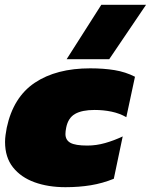

<svg xmlns="http://www.w3.org/2000/svg" viewBox="-20 -768 627 798"><path d="M257 -522 401 -748H587L434 -522ZM252 10Q180 10 123.5 -10.5Q67 -31 34 -72.5Q1 -114 1 -178Q1 -192 3 -206.5Q5 -221 8 -237Q35 -364 124.5 -424Q214 -484 355 -484Q411 -484 456.5 -476.5Q502 -469 541 -449L505 -281Q477 -297 443.5 -304Q410 -311 373 -311Q321 -311 292 -294.5Q263 -278 255 -237Q252 -222 252 -211Q252 -186 272.5 -174.5Q293 -163 343 -163Q380 -163 417 -173.5Q454 -184 490 -201L453 -25Q406 -6 357 2Q308 10 252 10Z"/></svg>

Font: Kanit Black
Style: Italic
Weight: 900
Italic angle: -12°
Designer: Katatrad Team
Foundry: CadsonDemak
Version: Version 2.000; ttfautohint (v1.8.3)